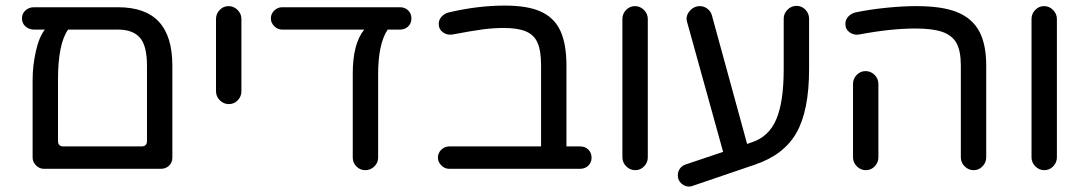

<svg xmlns="http://www.w3.org/2000/svg" viewBox="-20 -603 3887 687"><path d="M596.7 -368.2V-39.1Q596.7 -21.5 585 -10.3Q573.2 1 555.7 1H136.7Q121.1 1 108.9 -11.2Q96.7 -23.4 96.7 -39.1V-317.4Q96.7 -368.2 108.4 -419.9Q120.1 -471.7 140.6 -497.1H101.6Q84 -497.1 71.3 -508.3Q58.6 -519.5 58.6 -537.1Q58.6 -554.7 71.3 -565.9Q84 -577.1 101.6 -577.1H402.3Q500 -577.1 548.3 -525.4Q596.7 -473.6 596.7 -368.2ZM402.3 -497.1H223.6Q187.5 -446.3 187.5 -317.4V-98.6Q187.5 -79.1 207 -79.1H486.3Q505.9 -79.1 505.9 -98.6V-368.2Q505.9 -439.5 480.5 -468.3Q455.1 -497.1 402.3 -497.1Z M752.9 -276.4V-535.2Q752.9 -553.7 766.1 -567.4Q779.3 -581.1 797.9 -581.1Q816.4 -581.1 830.1 -567.4Q843.8 -553.7 843.8 -535.2V-276.4Q843.8 -257.8 830.6 -244.1Q817.4 -230.5 798.8 -230.5Q780.3 -230.5 766.6 -244.1Q752.9 -257.8 752.9 -276.4Z M1452.1 -537.1Q1452.1 -519.5 1440.4 -508.3Q1428.7 -497.1 1411.1 -497.1H1367.2Q1333 -446.3 1333 -336.9V-39.1Q1333 -20.5 1319.3 -7.3Q1305.7 5.9 1287.1 5.9Q1268.6 5.9 1255.4 -7.3Q1242.2 -20.5 1242.2 -39.1V-340.8Q1242.2 -446.3 1283.2 -497.1H989.3Q973.6 -497.1 961.4 -509.3Q949.2 -521.5 949.2 -537.1Q949.2 -553.7 961.4 -565.4Q973.6 -577.1 989.3 -577.1H1411.1Q1428.7 -577.1 1440.4 -565.9Q1452.1 -554.7 1452.1 -537.1Z M2096.7 -39.1Q2096.7 -21.5 2085 -10.3Q2073.2 1 2055.7 1H1586.9Q1571.3 1 1559.1 -11.2Q1546.9 -23.4 1546.9 -39.1Q1546.9 -55.7 1559.1 -67.4Q1571.3 -79.1 1586.9 -79.1H1916V-368.2Q1916 -421.9 1903.3 -450.2Q1891.6 -477.5 1862.8 -490.2Q1834 -502.9 1782.2 -502.9Q1746.1 -502.9 1708.5 -498Q1670.9 -493.2 1598.6 -479.5Q1580.1 -476.6 1564.9 -487.3Q1549.8 -498 1549.8 -517.6Q1549.8 -532.2 1560.1 -543.5Q1570.3 -554.7 1585.9 -558.6Q1689.5 -583 1786.1 -583Q1868.2 -583 1915 -561.5Q1962.9 -540 1984.9 -493.2Q2006.8 -446.3 2006.8 -368.2V-79.1H2055.7Q2073.2 -79.1 2085 -67.9Q2096.7 -56.6 2096.7 -39.1Z M2207 -40V-535.2Q2207 -553.7 2220.2 -567.4Q2233.4 -581.1 2252 -581.1Q2270.5 -581.1 2284.2 -567.4Q2297.9 -553.7 2297.9 -535.2V-40Q2297.9 -21.5 2284.7 -7.8Q2271.5 5.9 2252.9 5.9Q2234.4 5.9 2220.7 -7.8Q2207 -21.5 2207 -40Z M2875 -536.1V-355.5Q2875 -208 2830.1 -128.4Q2785.2 -48.8 2680.7 -13.7L2460 61.5Q2454.1 64.5 2445.3 64.5Q2432.6 64.5 2421.9 56.6Q2411.1 48.8 2407.2 37.1Q2405.3 31.2 2405.3 23.4Q2405.3 10.7 2413.1 0Q2420.9 -10.7 2433.6 -14.6L2567.4 -59.6L2438.5 -524.4L2437.5 -528.3L2436.5 -535.2Q2436.5 -552.7 2450.7 -566.9Q2464.8 -581.1 2483.4 -581.1Q2499 -581.1 2511.2 -571.8Q2523.4 -562.5 2527.3 -547.9L2653.3 -87.9L2669.9 -93.8Q2730.5 -113.3 2757.3 -175.3Q2784.2 -237.3 2784.2 -355.5V-536.1Q2784.2 -554.7 2797.9 -568.4Q2811.5 -582 2830.1 -582Q2848.6 -582 2861.8 -568.4Q2875 -554.7 2875 -536.1Z M3418 -40V-368.2Q3418 -420.9 3402.3 -449.2Q3386.7 -476.6 3352.1 -488.8Q3317.4 -501 3254.9 -501Q3167 -501 3053.7 -479.5Q3035.2 -476.6 3020 -487.3Q3004.9 -498 3004.9 -517.6Q3004.9 -532.2 3015.1 -543.5Q3025.4 -554.7 3041 -558.6Q3092.8 -569.3 3151.4 -575.2Q3210 -581.1 3258.8 -581.1Q3351.6 -581.1 3404.3 -559.6Q3458 -538.1 3483.4 -491.7Q3508.8 -445.3 3508.8 -368.2V-40Q3508.8 -21.5 3495.6 -7.8Q3482.4 5.9 3463.9 5.9Q3445.3 5.9 3431.6 -7.8Q3418 -21.5 3418 -40ZM3032.2 -40V-302.7Q3032.2 -321.3 3045.4 -335Q3058.6 -348.6 3077.1 -348.6Q3095.7 -348.6 3109.4 -335Q3123 -321.3 3123 -302.7V-40Q3123 -21.5 3109.9 -7.8Q3096.7 5.9 3078.1 5.9Q3059.6 5.9 3045.9 -7.8Q3032.2 -21.5 3032.2 -40Z M3670.9 -40V-535.2Q3670.9 -553.7 3684.1 -567.4Q3697.3 -581.1 3715.8 -581.1Q3734.4 -581.1 3748 -567.4Q3761.7 -553.7 3761.7 -535.2V-40Q3761.7 -21.5 3748.5 -7.8Q3735.4 5.9 3716.8 5.9Q3698.2 5.9 3684.6 -7.8Q3670.9 -21.5 3670.9 -40Z"/></svg>

Font: KTXP_ComRound
Style: Medium
Weight: 500
Version: Version 1.01;May 16, 2022;FontCreator 13.0.0.2683 64-bit